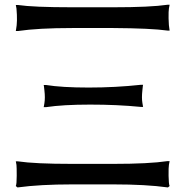

<svg xmlns="http://www.w3.org/2000/svg" viewBox="-20 -774 784 813"><path d="M46.9 13.7Q50.8 5.9 50.8 -29.8Q50.8 -65.4 49.8 -75.2L47.9 -85.9L46.9 -90.8H55.7Q127.9 -80.1 285.2 -80.1H460Q610.4 -80.1 689.5 -91.8H698.2L695.3 -76.2Q693.4 -65.4 693.8 -29.8Q694.3 5.9 698.2 13.7L691.4 19.5H689.5Q598.6 6.8 460 6.8H285.2Q149.4 6.8 55.7 19.5H53.7ZM46.9 -642.6 47.9 -648.4Q54.7 -682.6 49.8 -737.3L47.9 -748L46.9 -752.9H55.7Q121.1 -743.2 285.2 -743.2H460Q616.2 -743.2 689.5 -753.9H698.2L695.3 -738.3Q693.4 -727.5 693.8 -696.3Q694.3 -665 698.2 -644.5H689.5Q619.1 -654.3 460 -655.3H285.2Q141.6 -655.3 55.7 -642.6ZM165 -320.3 166 -325.2 168 -336.9Q169.9 -348.6 169.9 -362.3Q169.9 -375 168 -391.6L166 -409.2L165 -414.1H174.8Q242.2 -403.3 355.5 -403.3Q468.8 -403.3 577.1 -415H585.9L585 -411.1L583 -392.6Q581.1 -375 581.1 -362.3Q581.1 -349.6 583 -337.9L585 -326.2L585.9 -321.3H576.2Q476.6 -331.1 361.8 -331.1Q247.1 -331.1 174.8 -320.3Z"/></svg>

Font: GenEi LateMin P v2
Style: Medium
Weight: 500
Designer: o_tamon (Modified)
Foundry: o_tamon / Adobe Systems Incorporated / FONT 910 / Philipp H. Poll
Version: Version 2.1;Original Version 1.004